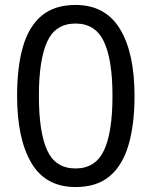

<svg xmlns="http://www.w3.org/2000/svg" viewBox="-20 -745 612 775"><path d="M523 -358Q523 -243 499 -160.5Q475 -78 423 -34Q371 10 285 10Q164 10 106.5 -87.5Q49 -185 49 -358Q49 -474 72.5 -556Q96 -638 148 -681.5Q200 -725 285 -725Q405 -725 464 -628.5Q523 -532 523 -358ZM137 -358Q137 -211 170.5 -138Q204 -65 285 -65Q365 -65 399.5 -137.5Q434 -210 434 -358Q434 -504 399.5 -577Q365 -650 285 -650Q204 -650 170.5 -577Q137 -504 137 -358Z"/></svg>

Font: Noto Sans Hanunoo
Style: Regular
Weight: 400
Designer: Monotype Design Team
Foundry: Monotype Imaging Inc.
Version: Version 2.003; ttfautohint (v1.8.4.7-5d5b)